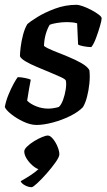

<svg xmlns="http://www.w3.org/2000/svg" viewBox="-20 -520 444 799"><path d="M132 0Q107 0 78 -13.5Q49 -27 26.5 -45Q4 -63 0 -75Q5 -101 15.5 -126.5Q26 -152 37 -172Q48 -192 54 -199Q66 -199 84 -195.5Q102 -192 108 -188Q105 -173 101 -150.5Q97 -128 93 -101Q107 -87 131 -77.5Q155 -68 181 -68Q191 -68 203.5 -70Q216 -72 225 -75Q235 -84 242.5 -104.5Q250 -125 253.5 -148Q257 -171 254 -185Q251 -191 232.5 -199.5Q214 -208 187.5 -219Q161 -230 133.5 -241.5Q106 -253 86.5 -264.5Q67 -276 63 -286Q63 -299 66 -324Q69 -349 76 -375.5Q83 -402 94 -420Q105 -430 135.5 -449Q166 -468 209 -484Q252 -500 298 -500Q308 -500 325 -494Q342 -488 360 -478.5Q378 -469 390.5 -459.5Q403 -450 403 -444Q403 -435 396 -411Q389 -387 379.5 -361.5Q370 -336 360 -324Q346 -324 327.5 -327.5Q309 -331 305 -335Q304 -355 303 -377.5Q302 -400 301 -423Q291 -426 279.5 -427Q268 -428 259 -428Q238 -428 217 -424.5Q196 -421 187 -417Q178 -403 171 -380Q164 -357 163 -329Q174 -320 201.5 -309Q229 -298 261 -285Q293 -272 318.5 -257.5Q344 -243 352 -228Q355 -203 352 -173Q349 -143 342 -116.5Q335 -90 325 -74Q306 -54 271.5 -37Q237 -20 199 -10Q161 0 132 0ZM112 259Q98 259 83.5 251Q69 243 66 234Q86 223 106 210Q126 197 140 184Q128 180 114 167.5Q100 155 90.5 139.5Q81 124 81 110Q81 101 93 89.5Q105 78 122 67.5Q139 57 155 50.5Q171 44 179 44Q189 44 200.5 58Q212 72 219.5 90.5Q227 109 227 122Q227 133 211.5 155Q196 177 174.5 201.5Q153 226 135 242.5Q117 259 112 259Z"/></svg>

Font: Texturina SemiBold
Style: Italic
Weight: 600
Italic angle: -11°
Designer: Guillermo Torres Carreño
Foundry: Omnibus-Type
Version: Version 1.002; ttfautohint (v1.8.3)